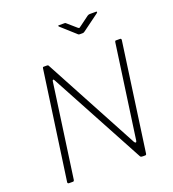

<svg xmlns="http://www.w3.org/2000/svg" viewBox="-166 -1080 1087 1206"><g transform="rotate(-20 377.5 -477.0)"><path d="M698 -742Q707 -742 706 -731L605 -9Q604 0 596 0H581Q575 0 570.5 -1Q566 -2 563 -7L223 -638Q219 -646 215 -645Q211 -644 210 -636L122 -8Q121 -4 119 -2Q117 0 112 0H87Q82 0 79.5 -3Q77 -6 78 -11L180 -733Q181 -739 182.5 -740.5Q184 -742 189 -742H207Q213 -742 216 -740.5Q219 -739 221 -734L559 -104Q564 -96 569 -97Q574 -98 575 -108L663 -734Q664 -739 665.5 -740.5Q667 -742 671 -742ZM557 -949Q562 -952 565.5 -953Q569 -954 573 -954H614Q620 -954 620.5 -951Q621 -948 615 -943L506 -863Q503 -861 499 -858.5Q495 -856 489 -856H471Q464 -856 460.5 -859Q457 -862 453 -866L365 -945Q361 -949 361 -951.5Q361 -954 366 -954H403Q408 -954 410.5 -952.5Q413 -951 417 -947L472 -899Q480 -893 481.5 -894Q483 -895 492 -901Z"/></g></svg>

Font: Libre Franklin Thin
Style: Italic
Weight: 100
Italic angle: -8°
Designer: Pablo Impallari, Rodrigo Fuenzalida, Nhung Nguyen
Foundry: Impallari Type
Version: Version 3.000